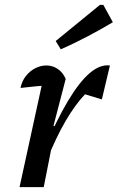

<svg xmlns="http://www.w3.org/2000/svg" viewBox="-20 -766 482 786"><path d="M60 0 161 -463 176 -416Q150 -415 125 -412.5Q100 -410 64 -406Q70 -435 86.5 -455.5Q103 -476 125 -487Q147 -498 170 -498Q195 -498 216 -484Q237 -470 249 -443L199 -251L208 -248L159 0ZM170 -106 157 -146Q210 -272 257.5 -351.5Q305 -431 347.5 -467Q390 -503 430 -498L397 -359L328 -380Q288 -338 249 -271.5Q210 -205 170 -106ZM229 -564 208 -598 389 -746H403L442 -675Q390 -644 337.5 -616.5Q285 -589 229 -564Z"/></svg>

Font: Piazzolla Thin SemiBold
Style: Italic
Weight: 600
Italic angle: -11.3°
Version: Version 2.005